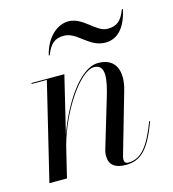

<svg xmlns="http://www.w3.org/2000/svg" viewBox="-105 -774 784 871"><g transform="rotate(-15 287.0 -338.5)"><path d="M259 -629C321 -629 356.5 -550 434 -550C483 -550 529 -582 549 -677H544.5C524.5 -625.5 502 -608 459.5 -608C404.5 -608 365 -687 294.5 -687C245.5 -687 189.5 -645 169.5 -560H174C194 -611.5 216.5 -629 259 -629ZM132.5 -455.5 22.5 0H105L140.5 -146.5C181.5 -296.5 287.5 -456 354 -456C410.5 -456 398 -385.5 374.5 -308L308.5 -87.5C305.5 -78.5 302.5 -67 302.5 -53C302.5 -10 329 10 381 10C454.5 10 493.5 -38 536.5 -153L532.5 -154.5C490.5 -42.5 451.5 2.5 393.5 2.5C378.5 2.5 374.5 -6 374.5 -16.5C374.5 -21.5 375.5 -28.5 377.5 -34.5L459.5 -319.5C482.5 -400 463 -469.5 376.5 -469.5C286 -469.5 194.5 -315.5 151.5 -192.5L216 -460H61.5V-455.5Z"/></g></svg>

Font: Bodoni* 36pt
Style: Italic
Weight: 400
Italic angle: -13°
Version: Version 2.3